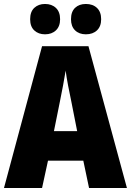

<svg xmlns="http://www.w3.org/2000/svg" viewBox="-20 -948 660 968"><path d="M429 0 400 -138H222L192 0H0L192 -715H426L620 0ZM340 -434Q332 -471 323.5 -515.5Q315 -560 311 -592Q306 -561 298 -517.5Q290 -474 282 -436L252 -287H369ZM132 -851Q132 -889 153 -908.5Q174 -928 207 -928Q241 -928 262 -908Q283 -888 283 -851Q283 -815 262 -795Q241 -775 207 -775Q174 -775 153 -794.5Q132 -814 132 -851ZM338 -851Q338 -889 358.5 -908.5Q379 -928 413 -928Q448 -928 469 -908Q490 -888 490 -851Q490 -815 469 -795Q448 -775 413 -775Q379 -775 358.5 -795Q338 -815 338 -851Z"/></svg>

Font: Noto Sans Gujarati UI Condensed Black
Style: Regular
Weight: 900
Width: 3
Designer: Jelle Bosma - Monotype Design Team, Universal Thirst
Foundry: Monotype Imaging Inc.
Version: Version 2.106; ttfautohint (v1.8.4.7-5d5b)